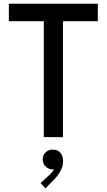

<svg xmlns="http://www.w3.org/2000/svg" viewBox="-20 -740 576 1036"><path d="M216.3 0V-643.6H319.8V0ZM27.8 -625.5V-719.7H507.8V-625.5ZM225.1 276.4 199.2 247.6 240.7 209.5Q250.5 200.7 259.5 190.4Q268.6 180.2 274.2 169.7Q279.8 159.2 278.8 148.9L295.4 147.5Q293.5 158.2 286.1 166.3Q278.8 174.3 264.2 174.3Q244.6 174.3 227.5 159.4Q210.4 144.5 210.4 120.6Q210.4 96.2 226.8 81.3Q243.2 66.4 264.2 67.4Q288.6 66.4 304.4 82.8Q320.3 99.1 320.3 128.9Q320.3 152.8 310.8 173.1Q301.3 193.4 289.3 208.7Q277.3 224.1 268.6 231.9Z"/></svg>

Font: Reddit Sans Medium
Style: Regular
Weight: 500
Designer: Stephen Hutchings
Foundry: Reddit
Version: Version 1.014